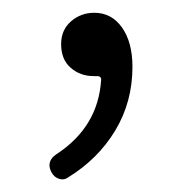

<svg xmlns="http://www.w3.org/2000/svg" viewBox="-20 -115 290 305"><path d="M87.9 167Q84 169.9 79.1 169.9Q76.2 169.9 73.2 168.9Q65.4 166 61.5 158.2Q58.6 152.3 58.6 147.5Q58.6 136.7 71.3 128.9Q135.7 85.9 140.6 12.7Q141.6 5.9 133.8 5.9Q131.8 5.9 128.9 5.9Q107.4 5.9 92.3 -7.3Q77.1 -20.5 77.1 -44.9Q77.1 -67.4 92.8 -81.1Q108.4 -94.7 129.9 -94.7Q157.2 -94.7 173.8 -71.3Q190.4 -47.9 190.4 -8.8Q190.4 46.9 163.1 92.3Q135.7 137.7 87.9 167Z"/></svg>

Font: Gen Jyuu Gothic P Light
Style: Regular
Weight: 200
Designer: [Source Han Sans]
Ryoko NISHIZUKA  (kana & ideographs); Paul D. Hunt (Latin, Greek & Cyrillic); Wenlong ZHANG  (bopomofo
Version: Version 1.002.20150607